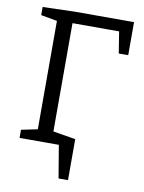

<svg xmlns="http://www.w3.org/2000/svg" viewBox="-95 -763 749 1001"><g transform="rotate(10 280.0 -262.5)"><path d="M49 0V-43L146 -63L135 -49V-650L149 -632L49 -650V-693L216 -698H532V-523H482L462 -648L482 -637H202L217 -652V-49L205 -63L322 -43V0ZM179 -70 336 -44V173H286L257 0H179Z"/></g></svg>

Font: Pack4
Style: Regular
Weight: 400
Version: Version 2.002